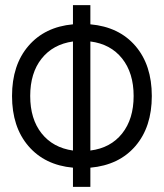

<svg xmlns="http://www.w3.org/2000/svg" viewBox="-20 -730 640 750"><path d="M265 0V-75Q155 -85 91 -159.5Q27 -234 27 -355Q27 -476 91 -550.5Q155 -625 265 -635V-710H333V-635Q445 -625 509 -550.5Q573 -476 573 -355Q573 -234 509 -159.5Q445 -85 333 -75V0ZM502 -355Q502 -445 457 -501.5Q412 -558 333 -568V-142Q412 -152 457 -208.5Q502 -265 502 -355ZM98 -355Q98 -265 142.5 -209Q187 -153 265 -142V-568Q187 -557 142.5 -501Q98 -445 98 -355Z"/></svg>

Font: Geist Mono Light
Style: Regular
Weight: 300
Monospace: yes
Designer: Basement.studio, Andrés Briganti, Mateo Zaragoza
Foundry: Basement.studio, Vercel, Andrés Briganti, Guido Ferreyra, Mateo Zaragoza
Version: Version 1.500; ttfautohint (v1.8.4.7-5d5b)